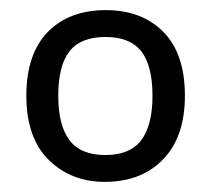

<svg xmlns="http://www.w3.org/2000/svg" viewBox="-20 -742 416 379"><path d="M345 -553Q345 -472 302 -427.5Q259 -383 187 -383Q120 -383 76 -426.5Q32 -470 32 -553Q32 -635 74 -678.5Q116 -722 189 -722Q260 -722 302.5 -679Q345 -636 345 -553ZM95 -553Q95 -495 117 -465.5Q139 -436 188 -436Q237 -436 259 -465.5Q281 -495 281 -553Q281 -612 259 -640.5Q237 -669 188 -669Q139 -669 117 -640.5Q95 -612 95 -553Z"/></svg>

Font: Noto Sans Manichaean
Style: Regular
Weight: 400
Designer: Monotype Design Team
Foundry: Monotype Imaging Inc.
Version: Version 2.005; ttfautohint (v1.8.4.7-5d5b)